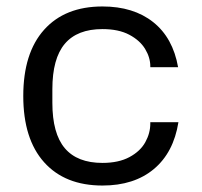

<svg xmlns="http://www.w3.org/2000/svg" viewBox="-20 -564 624 594"><path d="M52 -267Q52 -400 116.5 -472Q181 -544 297 -544Q393 -544 454 -495.5Q515 -447 531 -356H445V-359Q445 -386 429 -412.5Q413 -439 380 -456.5Q347 -474 297 -474Q219 -474 180.5 -428.5Q142 -383 142 -288V-246Q142 -151 180.5 -105.5Q219 -60 297 -60Q347 -60 380.5 -78Q414 -96 429.5 -124Q445 -152 445 -182V-186H532Q517 -92 456 -41Q395 10 297 10Q181 10 116.5 -62Q52 -134 52 -267Z"/></svg>

Font: Mozilla Text BETA
Style: Regular
Weight: 400
Designer: Studio DRAMA
Foundry: Studio DRAMA
Version: Version 0.100